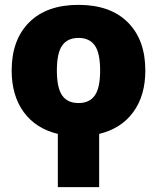

<svg xmlns="http://www.w3.org/2000/svg" viewBox="-20 -550 646 790"><path d="M578 -260Q578 -157 528.5 -89Q479 -21 388 1V220H218V1Q127 -21 77.5 -89Q28 -157 28 -260Q28 -386 100 -458Q172 -530 303 -530Q434 -530 506 -458Q578 -386 578 -260ZM236 -157Q258 -126 303 -126Q348 -126 370 -157Q392 -188 392 -260Q392 -332 370 -363Q348 -394 303 -394Q258 -394 236 -363Q214 -332 214 -260Q214 -188 236 -157Z"/></svg>

Font: M PLUS 1p Black
Style: Regular
Weight: 900
Version: Version 1.061